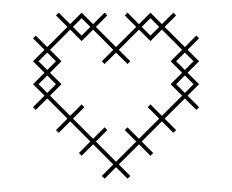

<svg xmlns="http://www.w3.org/2000/svg" viewBox="-20 -274 361 299"><path d="M75.7 -178.6 57.9 -196.4 89.3 -227.9 107.1 -210 125 -227.9 156.4 -196.4 138.6 -178.6 142.9 -174.3 160.7 -192.1 178.6 -174.3 182.9 -178.6 165 -196.4 196.4 -227.9 214.3 -210 232.1 -227.9 263.6 -196.4 245.7 -178.6 263.6 -160.7 245.7 -142.9 263.6 -125 232.1 -93.6 214.3 -111.4 210 -107.1 227.9 -89.3 196.4 -57.9 178.6 -75.7 174.3 -71.4 192.1 -53.6 160.7 -22.1 129.3 -53.6 147.1 -71.4 142.9 -75.7 125 -57.9 93.6 -89.3 111.4 -107.1 107.1 -111.4 89.3 -93.6 57.9 -125 75.7 -142.9 57.9 -160.7ZM31.4 -178.6 49.3 -160.7 31.4 -142.9 49.3 -125 31.4 -107.1 35.7 -102.9 53.6 -120.7 85 -89.3 67.1 -71.4 71.4 -67.1 89.3 -85 120.7 -53.6 102.9 -35.7 107.1 -31.4 125 -49.3 156.4 -17.9 138.6 0 142.9 4.3 160.7 -13.6 178.6 4.3 182.9 0 165 -17.9 196.4 -49.3 214.3 -31.4 218.6 -35.7 200.7 -53.6 232.1 -85 250 -67.1 254.3 -71.4 236.4 -89.3 267.9 -120.7 285.7 -102.9 290 -107.1 272.1 -125 290 -142.9 272.1 -160.7 290 -178.6 272.1 -196.4 290 -214.3 285.7 -218.6 267.9 -200.7 236.4 -232.1 254.3 -250 250 -254.3 232.1 -236.4 214.3 -254.3 196.4 -236.4 178.6 -254.3 174.3 -250 192.1 -232.1 160.7 -200.7 129.3 -232.1 147.1 -250 142.9 -254.3 125 -236.4 107.1 -254.3 89.3 -236.4 71.4 -254.3 67.1 -250 85 -232.1 53.6 -200.7 35.7 -218.6 31.4 -214.3 49.3 -196.4ZM40 -142.9 53.6 -156.4 67.1 -142.9 53.6 -129.3ZM40 -178.6 53.6 -192.1 67.1 -178.6 53.6 -165ZM93.6 -232.1 107.1 -245.7 120.7 -232.1 107.1 -218.6ZM200.7 -232.1 214.3 -245.7 227.9 -232.1 214.3 -218.6ZM254.3 -142.9 267.9 -156.4 281.4 -142.9 267.9 -129.3ZM254.3 -178.6 267.9 -192.1 281.4 -178.6 267.9 -165Z"/></svg>

Font: Gossip Icons Low Cross Stitch
Style: Regular
Weight: 300
Designer: Deborah Khodanovich
Version: Version 1.001;Glyphs 3.3.1 (3343)